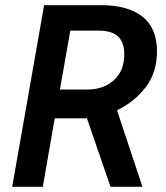

<svg xmlns="http://www.w3.org/2000/svg" viewBox="-20 -720 638 740"><path d="M150 -700H370Q473 -700 529 -656Q585 -612 585 -522Q585 -441 542 -384.5Q499 -328 431 -295L529 0H406L315 -264H191L145 0H27ZM317 -375Q379 -375 419 -411Q459 -447 459 -511Q459 -556 435.5 -579Q412 -602 359 -602H251L211 -375Z"/></svg>

Font: Cabin SemiBold
Style: Italic
Weight: 600
Italic angle: -7°
Designer: Pablo Impallari
Foundry: Pablo Impallari. http://www.impallari.com Igino Marini. http://www.ikern.com
Version: Version 2.200